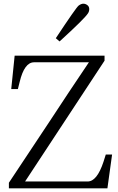

<svg xmlns="http://www.w3.org/2000/svg" viewBox="-20 -1023 639 1043"><path d="M28.3 0V-30.3Q137.7 -194.3 246.1 -358.4Q353.5 -522.5 462.9 -684.6H165Q112.3 -684.6 86.9 -578.1Q81.1 -553.7 77.1 -539.1H41L59.6 -720.7H547.9V-693.4Q332 -365.2 116.2 -37.1H456.1Q506.8 -37.1 542 -143.6Q549.8 -168 554.7 -183.6H588.9L563.5 0ZM283.2 -815.4Q393.6 -982.4 407.2 -992.7Q420.9 -1002.9 432.6 -1002.9Q444.3 -1002.9 454.6 -995.1Q464.8 -987.3 464.8 -973.6Q464.8 -960 457 -949.2Q437.5 -919.9 303.7 -797.9Z"/></svg>

Font: GenEi Koburi Mincho v6
Style: Regular
Weight: 400
Designer: o_tamon (Modified)
Foundry: o_tamon / Adobe Systems Incorporated
Version: Version 6.1